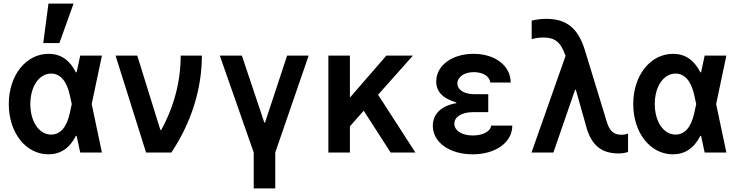

<svg xmlns="http://www.w3.org/2000/svg" viewBox="-20 -850 4100 1070"><path d="M251 -550C125 -550 29 -431 29 -270C29 -110 124 10 250 10C317 10 368 -24 403 -93H407L427 0H548L491 -270L548 -540H427L407 -447H403C368 -516 318 -550 251 -550ZM369 -220C352 -141 316 -100 265 -100C198 -100 149 -172 149 -270C149 -368 198 -440 265 -440C315 -440 352 -399 369 -320L380 -270ZM390 -830H250L221 -610H311Z M794 0H935C1046 -166 1105 -354 1105 -540H987C987 -397 950 -255 878 -125H874L745 -540H624Z M1394 200H1514V0L1700 -540H1580L1457 -167H1453L1328 -540H1205L1394 0Z M1810 0H1930V-146L2007 -233L2157 0H2295L2087 -322L2281 -540H2133L1930 -306V-540H1810Z M2712 -390H2826C2826 -484 2739 -550 2619 -550C2498 -550 2411 -484 2411 -396C2411 -340 2447 -301 2523 -279V-275C2440 -261 2392 -215 2392 -149C2392 -57 2485 10 2614 10C2743 10 2835 -57 2835 -150H2717C2714 -118 2671 -95 2615 -95C2554 -95 2512 -122 2512 -161C2512 -199 2554 -225 2616 -225H2701V-325H2624C2567 -325 2529 -349 2529 -385C2529 -421 2567 -448 2621 -448C2671 -448 2710 -424 2712 -390Z M2942 0H3064L3185 -350H3189L3248 -141C3276 -41 3332 5 3426 5C3445 5 3462 3 3480 -3V-106C3469 -101 3456 -99 3443 -99C3401 -99 3377 -120 3362 -170L3239 -572C3201 -695 3135 -745 3024 -745C2997 -745 2972 -742 2943 -735V-632C2965 -638 2986 -641 3008 -641C3072 -641 3104 -616 3130 -543L3132 -539Z M3731 -550C3605 -550 3509 -431 3509 -270C3509 -110 3604 10 3730 10C3797 10 3848 -24 3883 -93H3887L3907 0H4028L3971 -270L4028 -540H3907L3887 -447H3883C3848 -516 3798 -550 3731 -550ZM3849 -220C3832 -141 3796 -100 3745 -100C3678 -100 3629 -172 3629 -270C3629 -368 3678 -440 3745 -440C3795 -440 3832 -399 3849 -320L3860 -270Z"/></svg>

Font: CommitMono-dimboump
Style: Bold
Weight: 700
Monospace: yes
Designer: Eigil Nikolajsen
Foundry: Eigil Nikolajsen
Version: Version 1.143